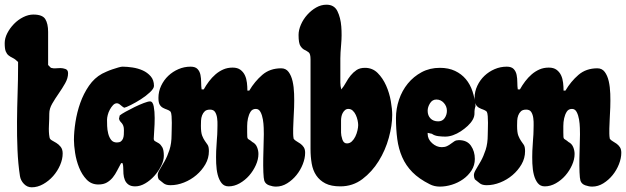

<svg xmlns="http://www.w3.org/2000/svg" viewBox="-41 -796 2667 818"><path d="M101 -734Q140 -734 152 -714.5Q164 -695 164 -660V-519L176 -507Q187 -504 196.5 -505Q206 -506 216 -506Q227 -506 238 -502Q249 -498 249 -484Q249 -463 236.5 -441Q224 -419 209 -397.5Q194 -376 181.5 -354.5Q169 -333 169 -312Q169 -290 167.5 -261Q166 -232 170 -211Q171 -203 180 -198Q189 -193 199 -187Q209 -181 217.5 -170.5Q226 -160 226 -142Q226 -118 215 -92.5Q204 -67 185.5 -46Q167 -25 143 -11.5Q119 2 94 2Q75 2 61 -12.5Q47 -27 44 -46Q36 -98 33.5 -157.5Q31 -217 31.5 -278Q32 -339 34 -399Q36 -459 36 -512V-532Q24 -544 13.5 -549Q3 -554 -4.5 -560Q-12 -566 -16.5 -577Q-21 -588 -21 -612Q-21 -633 -10 -654.5Q1 -676 18.5 -694Q36 -712 58 -723Q80 -734 101 -734Z M481 -512Q500 -512 523.5 -508.5Q547 -505 567 -496Q587 -487 601 -471Q615 -455 615 -430Q615 -419 598 -403Q581 -387 559 -373Q537 -359 516 -348.5Q495 -338 488 -337Q481 -341 472.5 -348.5Q464 -356 457 -356Q448 -356 440.5 -348Q433 -340 427 -329Q421 -318 418 -306Q415 -294 415 -286Q415 -275 415.5 -259Q416 -243 420 -227Q424 -211 432.5 -200Q441 -189 457 -189Q468 -189 474 -193.5Q480 -198 483 -205.5Q486 -213 486.5 -222Q487 -231 487 -240Q487 -253 484.5 -259.5Q482 -266 478.5 -270.5Q475 -275 471.5 -278.5Q468 -282 466 -290L469 -304Q476 -310 494 -320Q512 -330 532.5 -340Q553 -350 571.5 -357Q590 -364 598 -364Q610 -364 614 -342.5Q618 -321 618 -293.5Q618 -266 616 -240Q614 -214 614 -205Q614 -197 620.5 -194Q627 -191 635.5 -185.5Q644 -180 650.5 -168.5Q657 -157 657 -132Q657 -112 645.5 -89Q634 -66 616.5 -46.5Q599 -27 577.5 -14.5Q556 -2 535 -2Q517 -2 506.5 -9.5Q496 -17 491 -29Q486 -41 485 -55.5Q484 -70 484 -83Q484 -92 481 -101H475Q466 -85 458 -69Q450 -53 439.5 -40Q429 -27 414.5 -18.5Q400 -10 378 -10Q348 -10 328 -31Q308 -52 296 -82Q284 -112 279 -144.5Q274 -177 274 -200Q274 -234 280.5 -276Q287 -318 301 -357.5Q315 -397 338 -430.5Q361 -464 394 -482Q400 -485 412 -490.5Q424 -496 437.5 -500.5Q451 -505 463 -508.5Q475 -512 481 -512Z M771 -512Q791 -512 800.5 -502Q810 -492 813 -477Q816 -462 816 -445Q816 -428 818 -415H827Q837 -433 849.5 -449.5Q862 -466 877 -479Q892 -492 910 -500Q928 -508 950 -508Q971 -508 983.5 -498.5Q996 -489 1002.5 -475Q1009 -461 1011 -443.5Q1013 -426 1013 -410H1021Q1044 -449 1076.5 -477Q1109 -505 1157 -505Q1177 -505 1188.5 -489.5Q1200 -474 1205.5 -450Q1211 -426 1212 -396.5Q1213 -367 1212 -338.5Q1211 -310 1209.5 -286Q1208 -262 1208 -248Q1208 -237 1208 -226.5Q1208 -216 1210 -205Q1214 -199 1222 -194.5Q1230 -190 1238.5 -184Q1247 -178 1253 -169Q1259 -160 1259 -145Q1259 -122 1249 -96.5Q1239 -71 1222 -50Q1205 -29 1182.5 -15Q1160 -1 1135 -1Q1121 -1 1105.5 -6.5Q1090 -12 1085 -26Q1082 -36 1081 -62.5Q1080 -89 1080.5 -120.5Q1081 -152 1082 -181Q1083 -210 1083 -224Q1083 -233 1082.5 -251Q1082 -269 1079 -287Q1076 -305 1069 -318.5Q1062 -332 1049 -332Q1034 -332 1026.5 -320Q1019 -308 1015.5 -292Q1012 -276 1012 -259Q1012 -242 1012 -232Q1012 -218 1012.5 -212.5Q1013 -207 1015.5 -204.5Q1018 -202 1022 -200Q1026 -198 1034 -191Q1048 -184 1054 -169.5Q1060 -155 1060 -140Q1060 -117 1049 -92.5Q1038 -68 1020.5 -48Q1003 -28 980 -15Q957 -2 933 -2Q914 -2 903 -16Q892 -30 886.5 -51.5Q881 -73 880 -100Q879 -127 880 -153Q881 -179 883 -202Q885 -225 885 -238Q885 -247 885.5 -262.5Q886 -278 884 -293Q882 -308 875.5 -318.5Q869 -329 854 -329Q839 -329 831.5 -322Q824 -315 820 -304.5Q816 -294 815.5 -282Q815 -270 815 -260Q815 -231 820.5 -217.5Q826 -204 832 -195.5Q838 -187 843.5 -179Q849 -171 849 -152Q849 -122 834 -96Q819 -70 795.5 -50Q772 -30 743 -18.5Q714 -7 686 -7Q675 -7 668.5 -9Q662 -11 657.5 -14Q653 -17 648 -21.5Q643 -26 635 -32Q631 -40 631 -50Q631 -60 640 -74.5Q649 -89 660.5 -109.5Q672 -130 681 -157.5Q690 -185 690 -222Q690 -230 690.5 -244Q691 -258 691 -273Q691 -288 690 -301Q689 -314 686 -320Q680 -326 671 -329Q662 -332 653.5 -336.5Q645 -341 639.5 -350Q634 -359 634 -379Q634 -406 645.5 -430.5Q657 -455 676 -473Q695 -491 719.5 -501.5Q744 -512 771 -512Z M1350 -776Q1383 -776 1396.5 -748.5Q1410 -721 1413 -683.5Q1416 -646 1412.5 -607.5Q1409 -569 1409 -547V-444Q1409 -436 1410 -429.5Q1411 -423 1413 -415Q1424 -428 1433 -444.5Q1442 -461 1453 -474.5Q1464 -488 1478 -497.5Q1492 -507 1514 -507Q1546 -507 1568 -485Q1590 -463 1604 -431.5Q1618 -400 1624 -365.5Q1630 -331 1630 -306Q1630 -262 1615.5 -209Q1601 -156 1572.5 -110Q1544 -64 1503 -33Q1462 -2 1409 -2Q1370 -2 1345.5 -14.5Q1321 -27 1306.5 -48.5Q1292 -70 1287 -99Q1282 -128 1282 -161V-543Q1282 -567 1274 -573Q1266 -579 1256.5 -583.5Q1247 -588 1239 -600Q1231 -612 1231 -647Q1231 -668 1241 -691Q1251 -714 1268 -733Q1285 -752 1306 -764Q1327 -776 1350 -776ZM1412 -283V-231Q1412 -219 1417.5 -202Q1423 -185 1437 -185Q1449 -185 1458 -193.5Q1467 -202 1473 -214.5Q1479 -227 1482 -240.5Q1485 -254 1485 -263Q1485 -272 1482.5 -283.5Q1480 -295 1475 -306Q1470 -317 1462 -324.5Q1454 -332 1443 -332Q1435 -332 1429 -327Q1423 -322 1419 -314.5Q1415 -307 1413.5 -298.5Q1412 -290 1412 -283Z M1833 -507Q1870 -507 1897.5 -494Q1925 -481 1943.5 -459Q1962 -437 1972 -407Q1982 -377 1985 -344Q1980 -330 1980.5 -315Q1981 -300 1973 -286Q1965 -272 1951.5 -259.5Q1938 -247 1922 -236.5Q1906 -226 1889 -220Q1872 -214 1856 -214Q1842 -214 1826 -216Q1810 -218 1799 -226L1781 -230V-226Q1781 -203 1800 -186Q1819 -169 1841 -169Q1854 -169 1863.5 -173.5Q1873 -178 1880.5 -184Q1888 -190 1895.5 -194.5Q1903 -199 1914 -199Q1949 -199 1965.5 -175Q1982 -151 1982 -119Q1982 -92 1968 -70Q1954 -48 1932 -32.5Q1910 -17 1884 -9Q1858 -1 1833 -1Q1809 -1 1790 -11Q1744 -34 1716 -62.5Q1688 -91 1672.5 -126.5Q1657 -162 1651.5 -203.5Q1646 -245 1646 -293Q1646 -333 1659 -371.5Q1672 -410 1696.5 -440Q1721 -470 1755.5 -488.5Q1790 -507 1833 -507ZM1781 -324Q1781 -304 1793 -291.5Q1805 -279 1826 -279Q1844 -279 1853.5 -293Q1863 -307 1863 -324Q1863 -343 1850 -357.5Q1837 -372 1818 -372Q1801 -372 1791 -356Q1781 -340 1781 -324Z M2118 -512Q2138 -512 2147.5 -502Q2157 -492 2160 -477Q2163 -462 2163 -445Q2163 -428 2165 -415H2174Q2184 -433 2196.5 -449.5Q2209 -466 2224 -479Q2239 -492 2257 -500Q2275 -508 2297 -508Q2318 -508 2330.5 -498.5Q2343 -489 2349.5 -475Q2356 -461 2358 -443.5Q2360 -426 2360 -410H2368Q2391 -449 2423.5 -477Q2456 -505 2504 -505Q2524 -505 2535.5 -489.5Q2547 -474 2552.5 -450Q2558 -426 2559 -396.5Q2560 -367 2559 -338.5Q2558 -310 2556.5 -286Q2555 -262 2555 -248Q2555 -237 2555 -226.5Q2555 -216 2557 -205Q2561 -199 2569 -194.5Q2577 -190 2585.5 -184Q2594 -178 2600 -169Q2606 -160 2606 -145Q2606 -122 2596 -96.5Q2586 -71 2569 -50Q2552 -29 2529.5 -15Q2507 -1 2482 -1Q2468 -1 2452.5 -6.5Q2437 -12 2432 -26Q2429 -36 2428 -62.5Q2427 -89 2427.5 -120.5Q2428 -152 2429 -181Q2430 -210 2430 -224Q2430 -233 2429.5 -251Q2429 -269 2426 -287Q2423 -305 2416 -318.5Q2409 -332 2396 -332Q2381 -332 2373.5 -320Q2366 -308 2362.5 -292Q2359 -276 2359 -259Q2359 -242 2359 -232Q2359 -218 2359.5 -212.5Q2360 -207 2362.5 -204.5Q2365 -202 2369 -200Q2373 -198 2381 -191Q2395 -184 2401 -169.5Q2407 -155 2407 -140Q2407 -117 2396 -92.5Q2385 -68 2367.5 -48Q2350 -28 2327 -15Q2304 -2 2280 -2Q2261 -2 2250 -16Q2239 -30 2233.5 -51.5Q2228 -73 2227 -100Q2226 -127 2227 -153Q2228 -179 2230 -202Q2232 -225 2232 -238Q2232 -247 2232.5 -262.5Q2233 -278 2231 -293Q2229 -308 2222.5 -318.5Q2216 -329 2201 -329Q2186 -329 2178.5 -322Q2171 -315 2167 -304.5Q2163 -294 2162.5 -282Q2162 -270 2162 -260Q2162 -231 2167.5 -217.5Q2173 -204 2179 -195.5Q2185 -187 2190.5 -179Q2196 -171 2196 -152Q2196 -122 2181 -96Q2166 -70 2142.5 -50Q2119 -30 2090 -18.5Q2061 -7 2033 -7Q2022 -7 2015.5 -9Q2009 -11 2004.5 -14Q2000 -17 1995 -21.5Q1990 -26 1982 -32Q1978 -40 1978 -50Q1978 -60 1987 -74.5Q1996 -89 2007.5 -109.5Q2019 -130 2028 -157.5Q2037 -185 2037 -222Q2037 -230 2037.5 -244Q2038 -258 2038 -273Q2038 -288 2037 -301Q2036 -314 2033 -320Q2027 -326 2018 -329Q2009 -332 2000.5 -336.5Q1992 -341 1986.5 -350Q1981 -359 1981 -379Q1981 -406 1992.5 -430.5Q2004 -455 2023 -473Q2042 -491 2066.5 -501.5Q2091 -512 2118 -512Z"/></svg>

Font: r_Neptun CAT
Style: Regular
Weight: 400
Foundry: Peter Wiegel, CAT-Fonts
Version: Version 1.000;June 8, 2024;FontCreator 14.0.0.2814 32-bit